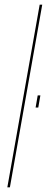

<svg xmlns="http://www.w3.org/2000/svg" viewBox="-20 -805 220 825"><path d="M11.5 0H22.5L161.5 -785H150.5ZM142 -395 133 -343H144.5L153.5 -395Z"/></svg>

Font: Anybody Thin
Style: Italic
Weight: 100
Italic angle: -10°
Designer: Tyler Finck
Foundry: Etcetera Type Company
Version: Version 1.114;gftools[0.9.25]